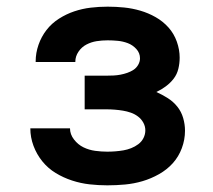

<svg xmlns="http://www.w3.org/2000/svg" viewBox="-20 -548 640 576"><path d="M302 8Q275 8 248.5 5Q222 2 196 -6.5Q170 -15 147 -29Q124 -43 107 -64Q90 -85 80.5 -110.5Q71 -136 71 -163H190Q190 -145 202 -129.5Q214 -114 230.5 -106Q247 -98 265.5 -95.5Q284 -93 302 -93Q314 -93 326.5 -94Q339 -95 350.5 -97Q362 -99 373.5 -103.5Q385 -108 395 -115.5Q405 -123 410.5 -134Q416 -145 416 -157Q416 -169 410 -180Q404 -191 394 -198.5Q384 -206 372.5 -210Q361 -214 349 -216Q337 -218 324.5 -219Q312 -220 300 -220H234V-321H300Q310 -321 320.5 -321.5Q331 -322 341.5 -324Q352 -326 362 -329.5Q372 -333 380.5 -338.5Q389 -344 394.5 -353.5Q400 -363 400 -373Q400 -389 389 -401Q378 -413 363.5 -418.5Q349 -424 333.5 -425.5Q318 -427 303 -427Q286 -427 270 -424.5Q254 -422 239.5 -414.5Q225 -407 215.5 -393Q206 -379 206 -363V-362H87V-364Q87 -389 95.5 -413.5Q104 -438 119.5 -458Q135 -478 157 -492Q179 -506 203 -514Q227 -522 252 -525Q277 -528 303 -528Q328 -528 352.5 -525.5Q377 -523 401 -516Q425 -509 447 -496.5Q469 -484 485.5 -465.5Q502 -447 510.5 -423Q519 -399 519 -375Q519 -358 515 -341.5Q511 -325 501 -312Q491 -299 477.5 -289Q464 -279 449 -272Q467 -264 483.5 -253.5Q500 -243 512 -228Q524 -213 529.5 -194Q535 -175 535 -156Q535 -129 525.5 -103.5Q516 -78 498.5 -58.5Q481 -39 457 -25.5Q433 -12 407.5 -4.5Q382 3 355.5 5.5Q329 8 302 8Z"/></svg>

Font: Iosevka Book
Style: Bold
Weight: 700
Designer: Belleve Invis
Foundry: Belleve Invis
Version: Version 28.0.7; ttfautohint (v1.8.3)